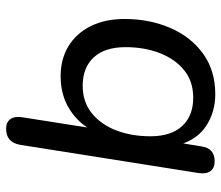

<svg xmlns="http://www.w3.org/2000/svg" viewBox="-68 -468 723 627"><g transform="rotate(90 293.5 -154.5)"><path d="M400 187Q379 187 369 173Q359 159 363 134L400 -101H410Q384 -50 337.5 -20.5Q291 9 229 9Q173 9 131 -16.5Q89 -42 65.5 -89Q42 -136 42 -200Q42 -281 71 -348.5Q100 -416 155 -456Q210 -496 288 -496Q345 -496 390 -467Q435 -438 452 -380L444 -365L458 -450Q461 -472 473 -483Q485 -494 507 -494Q529 -494 539 -480Q549 -466 545 -441L453 141Q449 164 436 175.5Q423 187 400 187ZM260 -63Q313 -63 350 -93Q387 -123 406 -173Q425 -223 425 -284Q425 -352 391.5 -388Q358 -424 299 -424Q246 -424 209.5 -394.5Q173 -365 153.5 -315Q134 -265 134 -203Q134 -135 167.5 -99Q201 -63 260 -63Z"/></g></svg>

Font: Nunito Medium
Style: Italic
Weight: 500
Designer: Vernon Adams
Foundry: Vernon Adams
Version: Version 3.601